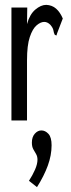

<svg xmlns="http://www.w3.org/2000/svg" viewBox="-20 -494 290 789"><path d="M27 -463H92L91 -395Q102 -435 125 -454.5Q148 -474 170 -474Q194 -473 210.5 -458.5Q227 -444 238 -418L215 -358L212 -348L205 -351Q201 -359 199.5 -369Q198 -379 187 -392Q175 -404 162 -404Q147 -404 130.5 -390Q114 -376 102.5 -342Q91 -308 91 -246V1H27ZM132 275 99 249Q114 226 124 203Q134 180 134 162Q134 149 128.5 139.5Q123 130 117 119.5Q111 109 111 92Q111 69 123 55.5Q135 42 150 42Q166 42 179 56Q192 70 192 103Q192 144 176.5 186.5Q161 229 132 275Z"/></svg>

Font: Inconsolata UltraCondensed SemiBold
Style: Regular
Weight: 600
Width: 1
Monospace: yes
Designer: Raph Levien, Cyreal, Brenton Simpson
Foundry: Raph Levien, Cyreal, Google
Version: Version 3.001; ttfautohint (v1.8.2.53-6de2)